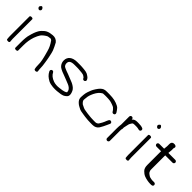

<svg xmlns="http://www.w3.org/2000/svg" viewBox="163 -1672 2682 2682"><g transform="rotate(45 1504.5 -331.0)"><path d="M61.4 -460V-70C61.4 -61.3 61.9 -52.4 62.7 -43.2L65.5 -13.5L65.6 -13C68.7 -3.1 86 0.3 98.6 -1C110.1 -2.4 122.6 -8.4 120.3 -20.8L119.3 -31.3L119.2 -31.9C117.5 -40 116.4 -52.9 116.4 -70V-460C116.4 -468.2 104 -475 88.9 -475C73.9 -475 61.4 -468.2 61.4 -460ZM67.8 -669.7C57.6 -659.6 55.2 -644.4 66.5 -632.3C76.1 -619.2 94.2 -611.8 108.3 -626.8C122.4 -640.9 116.8 -659.8 106.9 -669.2C97.7 -683.7 80.6 -691.1 67.8 -669.7Z M258.5 6C273.5 6 286 -0.8 286 -9V-115C286 -178.1 295.3 -236.7 313.7 -290.6C330.6 -337.3 336.7 -344 354.4 -375.8C366.7 -396.7 414.2 -433.2 440.8 -443.6C447.3 -445.8 465 -446.5 487.8 -450.2C491.7 -449.8 501 -447.1 511.1 -437.8C547.3 -388.1 568.9 -342 579.5 -299.7C583.9 -282.8 589.1 -264 595.2 -243.3C609.2 -195.4 604 -206.1 616.9 -153C622.6 -128.1 625.6 -96.1 625.6 -57C625.6 -33.1 627.7 -12.9 632.6 6.7C634 16.7 648 22.1 661 21.3C675 20.3 688.8 11.7 686.3 -1.2C684 -18.7 680.6 -42.4 680.6 -64.2C680.6 -80.3 680 -92.6 678.4 -102C674.8 -121.7 675.1 -137.4 670.2 -162.5C665 -190.4 663.4 -213.7 656.8 -241.9C648.1 -277.2 642.1 -320.5 628.9 -355.5C614.3 -390.1 599.5 -424.1 577.4 -463L577.2 -462.6L576.9 -463C555 -491.6 520.1 -508.6 477.1 -504.4C438.7 -500.4 405.9 -495.8 373.4 -477.4C356.7 -466.3 346.7 -458.3 339.8 -450.3C334 -445.8 328.7 -441.1 324 -436C313.7 -424 305.1 -417 294.6 -397.6C274.6 -362 259.4 -320.7 247.5 -272.4C236.5 -239 231 -186.1 231 -115V-9C231 -0.8 243.5 6 258.5 6Z M861.5 -284.9C875.2 -265.7 908.4 -245.5 978.7 -221.2C1022.4 -206.6 1055.3 -189.9 1109.7 -169.7C1139.2 -158.6 1171.2 -132.1 1176.6 -110.1C1179.9 -96.9 1181.7 -88.3 1181.9 -85.8C1181.9 -84.8 1181.9 -84 1181.6 -81.8C1169.4 -68.4 1138.1 -55.6 1064.3 -48.9L1063.7 -48.8L1063.1 -48.8C1022.3 -42.9 985.1 -45.7 950 -56.9C895.4 -77 865 -104.4 847.6 -139.1C839.7 -154.9 822.4 -157.2 810.8 -151C799.3 -144.9 791.5 -129.5 799.3 -113.9C822.6 -67.3 853.2 -41.1 901.4 -14.8C925.6 -3.1 957.2 4.1 990.3 6.7C1058.7 12 1083.1 4.4 1140.3 -2.1C1163.3 -5.6 1183.8 -13.9 1201 -27C1222.1 -43.1 1236.9 -55.3 1236.9 -85C1236.9 -112.3 1222.8 -146.5 1209.6 -165.3C1191.7 -190.9 1156.6 -211.4 1129.7 -223.7C1096 -235.8 1051.1 -256.5 1011.5 -270.8C943.6 -293.4 909.7 -311.2 906.1 -317.1L905.5 -318L904.9 -318.7C894.3 -330.8 889 -345.5 889 -364.5C889 -403.4 914.3 -426 983.2 -426H1042.9C1050.5 -426 1058.2 -425.7 1065.9 -425.1C1112 -421.4 1162.3 -418.6 1176.6 -406.1C1184.8 -398.9 1191.3 -393.9 1198.4 -390.1C1198.5 -389.9 1199.3 -388.9 1200.4 -386.7L1205.4 -377.7C1213.6 -361.1 1232.4 -360.4 1243.5 -366.9C1254.1 -373 1263.4 -388.4 1254.1 -403.9L1248.2 -413.9C1237.9 -431.5 1225.7 -437.4 1215.1 -445.3C1185.9 -469.3 1150.5 -473.7 1099.5 -477.9L1073.1 -479.9C1063.6 -480.7 1053.6 -481 1042.9 -481H983.2C889.7 -481 834 -436.9 834 -364.5C834 -334.4 842.6 -308.4 861.5 -284.9Z M1571.2 -481C1548.4 -481 1529.8 -479 1515.4 -472.9C1502.4 -467.5 1488.1 -458.3 1474.3 -444.9C1451.7 -423.6 1411.5 -362.3 1400.5 -331.9C1389 -300.2 1373.4 -266.8 1369.4 -219.1C1367.1 -192.7 1366 -176.5 1366 -168.9C1366 -161.7 1366.8 -153.9 1368.2 -146.7C1372.3 -121.4 1392.2 -97.3 1423.7 -73.6C1440 -61.5 1456 -56.4 1469.3 -48.2C1486.1 -36.6 1521.9 -28.5 1571.5 -22.6C1591.5 -20.2 1607.4 -16.6 1633.5 -14.9L1662.6 -12.1L1663 -12C1684.7 -10.7 1705 -10 1724.1 -10H1753.3C1798.9 -10 1828.1 -26.5 1849.2 -56.7C1859.6 -71.6 1893 -134.9 1899.5 -153.4C1902.1 -160.9 1904.7 -166.6 1906.8 -170.3L1907 -170.7L1917.1 -192C1920.1 -198 1921.8 -205.6 1919.3 -213C1916.8 -220.3 1911.2 -225.3 1905.1 -228.6C1888.9 -237.5 1873.5 -227.9 1866.5 -213.1C1857.3 -193.6 1854.3 -188.7 1843.4 -160.1C1837.5 -144.6 1823.8 -119.4 1803.5 -87.4C1789.9 -71.7 1773.3 -65 1753.3 -65H1724.1C1706.2 -65 1688.2 -65.6 1671.6 -66.8L1641 -69.6C1627.5 -70.5 1613.2 -72.1 1596 -74.7L1554.5 -81.1C1532.5 -84.5 1516 -87.3 1504.8 -93.4C1486 -103.7 1468.4 -109.7 1457.2 -116.8C1432.1 -137.9 1421 -156.7 1421 -170.7C1421 -175.5 1421.3 -181.6 1422 -188.9C1425.5 -228.3 1427.4 -250.8 1443.1 -290.6C1459.9 -333.1 1487.8 -383.6 1522 -407.8C1535 -416.9 1544.4 -422.7 1547.6 -424.2C1550.2 -424.7 1564.6 -426 1586.1 -426H1618.6C1646.6 -426 1650.2 -424.5 1684.1 -421.8C1708.4 -419.9 1774.9 -395.2 1783 -387.4C1799.3 -371.7 1813.2 -359 1821.6 -342.2C1829.9 -325.6 1847.5 -320.5 1863.6 -329.3C1877 -336.6 1877 -352 1872.5 -363.1L1872.2 -363.9L1867 -373.2C1858.1 -390.4 1839.2 -410.9 1830.9 -422L1830.4 -422.7L1829.8 -423.3C1805.5 -447.6 1736.8 -473.8 1676.4 -478L1619.9 -481Z M2035 -298.9C2031.2 -273.7 2029 -244.4 2029 -216.6V-24.1C2029 -9.8 2041.5 2 2056.5 2C2071.5 2 2084 -9.8 2084 -24V-215.8C2084 -227.6 2084.3 -238.7 2085 -249.2L2085 -249.5V-251.8C2087.2 -254.8 2090 -261.5 2090 -266.9V-294.4C2091.6 -304.3 2094.8 -319.7 2099.7 -338.8C2105.8 -363.2 2105.9 -374.3 2114.2 -387.4C2131.4 -414.5 2129.8 -428 2169.5 -428H2204C2218.7 -428 2232.1 -426.4 2244.3 -423.2C2257.6 -419.7 2267.8 -416.2 2278.1 -421.3C2293 -428.8 2296.1 -446.2 2290 -458.3C2286.9 -464.4 2283.5 -468.5 2272.8 -471.7C2254.4 -479.2 2227.1 -483 2192.7 -483H2163.5C2133.8 -483 2108.9 -472.8 2091.4 -452C2090.8 -451.3 2090.6 -451.1 2090 -450.3V-455.5C2090 -470.5 2077.5 -483 2062.5 -483C2047.5 -483 2035 -470.5 2035 -455.5Z M2404.4 -460V-70C2404.4 -61.3 2404.9 -52.4 2405.7 -43.2L2408.5 -13.5L2408.6 -13C2411.7 -3.1 2429 0.3 2441.6 -1C2453.1 -2.4 2465.6 -8.4 2463.3 -20.8L2462.3 -31.3L2462.2 -31.9C2460.5 -40 2459.4 -52.9 2459.4 -70V-460C2459.4 -468.2 2447 -475 2431.9 -475C2416.9 -475 2404.4 -468.2 2404.4 -460ZM2410.8 -669.7C2400.6 -659.6 2398.2 -644.4 2409.5 -632.3C2419.1 -619.2 2437.2 -611.8 2451.3 -626.8C2465.4 -640.9 2459.8 -659.8 2449.9 -669.2C2440.7 -683.7 2423.6 -691.1 2410.8 -669.7Z M2931.7 -53H2893.2C2884.7 -53 2867 -56 2842.2 -62.5C2832.5 -64.4 2792.8 -92.4 2788.4 -101.3C2777.7 -122.8 2774.2 -123.7 2774.2 -159.4V-412.5C2774.2 -418.8 2774.4 -424 2774.7 -428H2918.7C2933.7 -428 2946.2 -440.5 2946.2 -455.5C2946.2 -470.5 2933.7 -483 2918.7 -483H2781.1L2786.3 -538.1V-580.5C2786.3 -580.5 2812.5 -624.9 2758.4 -630.8C2727.6 -634.2 2709.7 -617.9 2705.1 -599.5C2703.7 -593.8 2703.1 -587.5 2703.1 -580.5V-538.9L2697.7 -483H2601.5C2586.5 -483 2574 -470.5 2574 -455.5C2574 -440.5 2586.5 -428 2601.5 -428H2692.7L2692 -404.1V-157.2C2692 -118.3 2700.3 -87.7 2722 -65.5C2741.7 -45.4 2762 -30.6 2784.5 -21.4C2817.9 -7.9 2870.2 2 2900.4 2H2926.4C2936.5 2 2948.3 -0.5 2955.1 -10.8C2957.9 -15.2 2959.2 -20.4 2959.2 -25.5C2959.2 -40.5 2946.7 -53 2931.7 -53Z"/></g></svg>

Font: MewTooHand
Style: BdWide
Weight: 400
Designer: Mew Too, Robert Jablonski
Version: Version 0.77